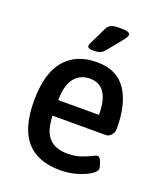

<svg xmlns="http://www.w3.org/2000/svg" viewBox="-135 -807 766 903"><g transform="rotate(20 248.5 -355.5)"><path d="M273 7Q159 7 102.5 -58Q46 -123 46 -258Q46 -396 103 -463Q160 -530 264 -530Q363 -530 410 -461Q457 -392 457 -269Q457 -250 446 -236Q435 -222 417 -222H152Q154 -146 185.5 -112Q217 -78 277 -78Q316 -78 344.5 -88Q373 -98 391.5 -107.5Q410 -117 416 -117Q424 -117 430 -107Q436 -97 440 -84Q444 -71 444 -62Q444 -48 419 -32Q394 -16 354.5 -4.5Q315 7 273 7ZM152 -300H356Q356 -446 259 -446Q210 -446 181.5 -410.5Q153 -375 152 -300ZM225 -575Q198 -575 198 -588Q198 -593 201 -600.5Q204 -608 209 -617L245 -691Q252 -705 265 -711.5Q278 -718 313 -718Q360 -718 360 -702Q360 -695 354 -686Q348 -677 335 -661L286 -601Q272 -584 260 -579.5Q248 -575 225 -575Z"/></g></svg>

Font: Asap Semi Condensed Medium
Style: Regular
Weight: 500
Width: 4
Designer: Pablo Cosgaya
Foundry: Omnibus-Type
Version: Version 3.001; ttfautohint (v1.8.4.7-5d5b)